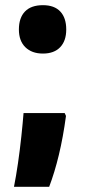

<svg xmlns="http://www.w3.org/2000/svg" viewBox="-20 -649 328 742"><path d="M146 -442Q103 -442 78 -466.5Q53 -491 53 -535Q53 -580 76.5 -604.5Q100 -629 146 -629Q190 -629 213 -604.5Q236 -580 236 -535Q236 -491 212.5 -466.5Q189 -442 146 -442ZM230 -212 235 -201Q224 -119 207.5 -50.5Q191 18 170 73H34Q42 33 49.5 -18.5Q57 -70 62.5 -122Q68 -174 71 -212Z"/></svg>

Font: Noto Sans Malayalam UI ExtraCondensed Black
Style: Regular
Weight: 900
Width: 2
Designer: Jelle Bosma - Monotype Design Team
Foundry: Monotype Imaging Inc.
Version: Version 2.104; ttfautohint (v1.8.4.7-5d5b)